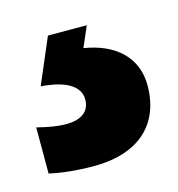

<svg xmlns="http://www.w3.org/2000/svg" viewBox="-78 -47 310 334"><g transform="rotate(-15 77.0 120.0)"><path d="M180 128C180 79 146 46 89 37L105 0H35L0 82C43 85 69 99 69 124C69 145 54 157 26 157C11 157 -6 154 -26 149V232C-4 237 23 240 54 240C135 240 180 198 180 128Z"/></g></svg>

Font: Noto Sans Georgian ExtraCondensed ExtraBold
Style: Regular
Weight: 800
Width: 2
Designer: Monotype Design Team, Akaki Razmadze
Foundry: Google LLC
Version: Version 2.005